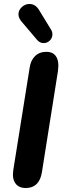

<svg xmlns="http://www.w3.org/2000/svg" viewBox="-20 -939 332 967"><path d="M45 -60Q45 -67 47 -83L129 -596Q134 -634 156 -656Q178 -678 214 -678Q244 -678 259 -659.5Q274 -641 274 -608Q274 -600 272 -582L191 -71Q178 8 109 8Q78 8 61.5 -10.5Q45 -29 45 -60ZM73 -867Q73 -888 90 -903.5Q107 -919 128 -919Q159 -919 177 -888L237 -790Q244 -779 244 -766Q244 -748 231 -735Q218 -722 200 -722Q180 -722 166 -739L88 -831Q73 -849 73 -867Z"/></svg>

Font: SN Pro Bold
Style: Bold Italic
Weight: 700
Italic angle: -9°
Designer: Tobias Whetton
Foundry: Supernotes
Version: Version 1.003